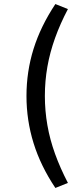

<svg xmlns="http://www.w3.org/2000/svg" viewBox="-20 -738 396 950"><path d="M254 192Q181 83 146 -30Q111 -143 111 -263Q111 -384 146 -496Q181 -608 254 -718L316 -693Q278 -621 252.5 -550Q227 -479 214.5 -408Q202 -337 202 -263Q202 -190 214.5 -118.5Q227 -47 252.5 23.5Q278 94 316 167Z"/></svg>

Font: Nunito Sans 10pt SemiExpanded
Style: Regular
Weight: 400
Width: 6
Designer: Vernon Adams
Foundry: Vernon Adams
Version: Version 3.101;gftools[0.9.27]